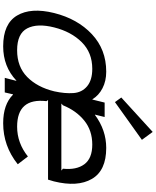

<svg xmlns="http://www.w3.org/2000/svg" viewBox="94 -1067 983 1211"><g transform="rotate(90 585.5 -461.5)"><path d="M556 -312Q571 -380 567 -433.5Q563 -487 524 -519.5Q485 -552 414 -552Q312 -552 246 -485.5Q180 -419 153 -312Q126 -205 159 -141.5Q192 -78 297 -78Q401 -78 465.5 -141.5Q530 -205 556 -312ZM575 -52 563 0H471L490 -73H488Q400 10 272 10Q130 10 78 -77.5Q26 -165 62 -311Q99 -459 195.5 -549.5Q292 -640 432 -640Q491 -640 536.5 -616.5Q582 -593 606 -553H608L627 -630H718L703 -569H705Q801 -640 913 -640Q1056 -640 1108.5 -549.5Q1161 -459 1124 -310Q1122 -301 1113 -273H611L618 -263Q597 -78 779 -78Q882 -78 967 -146L1016 -82Q901 10 757 10Q639 10 577 -52ZM633 -357H1056L1044 -367Q1053 -452 1016 -502Q979 -552 892 -552Q803 -552 740.5 -501.5Q678 -451 644 -367ZM812 -933 862 -865 624 -695 595 -735Z"/></g></svg>

Font: Sinkin Sans 400 Italic
Style: Italic
Weight: 400
Italic angle: -112°
Designer: Keith Bates
Foundry: K-Type
Version: Sinkin Sans (version 1.0)  by Keith Bates   •   © 2014   www